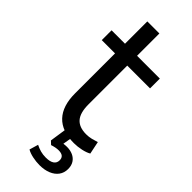

<svg xmlns="http://www.w3.org/2000/svg" viewBox="-271 -671 900 900"><g transform="rotate(45 179.5 -221.0)"><path d="M262 9Q182 9 141.5 -34Q101 -77 101 -160V-425H13V-490H102V-638H182V-490H333V-425H182V-168Q182 -112 204.5 -86.5Q227 -61 273 -61Q291 -61 307 -65Q323 -69 338 -74L351 -11Q336 -2 311 3.5Q286 9 262 9ZM221 196Q198 196 174.5 191Q151 186 136 177L149 133Q165 141 181 145.5Q197 150 217 150Q244 150 258 140.5Q272 131 272 113Q272 98 263 90.5Q254 83 235 83Q226 83 215.5 85Q205 87 193 91L177 76L191 -18H240L227 59L204 52Q214 48 227 46Q240 44 252 44Q274 44 291.5 52Q309 60 319 75.5Q329 91 329 114Q329 139 315.5 157.5Q302 176 277.5 186Q253 196 221 196Z"/></g></svg>

Font: Nunito Sans 10pt SemiCondensed
Style: Regular
Weight: 400
Width: 4
Designer: Vernon Adams
Foundry: Vernon Adams
Version: Version 3.101;gftools[0.9.27]